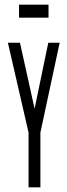

<svg xmlns="http://www.w3.org/2000/svg" viewBox="-20 -807 290 827"><path d="M103 0V-236L14 -623H66L129 -339L188 -623H237L154 -236V0ZM62 -731V-787H189V-731Z"/></svg>

Font: Inconsolata UltraCondensed
Style: Regular
Weight: 400
Width: 1
Monospace: yes
Designer: Raph Levien, Cyreal, Brenton Simpson
Foundry: Raph Levien, Cyreal, Google
Version: Version 3.000; ttfautohint (v1.8.2.53-6de2)